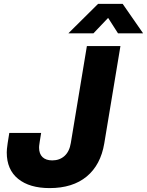

<svg xmlns="http://www.w3.org/2000/svg" viewBox="-20 -967 763 998"><path d="M237.8 10.7Q133.8 10.7 74.5 -37.1Q15.1 -85 15.1 -174.8Q15.1 -183.1 16.1 -193.4Q17.1 -203.6 19.8 -222.7Q22.5 -241.7 28.3 -275.9H193.8Q189 -245.6 186.5 -230.5Q184.1 -215.3 183.6 -209.5Q183.1 -203.6 183.1 -199.7Q183.1 -167.5 200.9 -150.4Q218.8 -133.3 251.5 -133.3Q289.6 -133.3 315.2 -156.2Q340.8 -179.2 348.1 -223.6L431.6 -727.5H606L522 -221.7Q503.4 -109.9 430.7 -49.6Q357.9 10.7 237.8 10.7ZM465.8 -793.9H336.4V-794.9L489.7 -946.8H617.7L723.1 -794.9V-793.9H593.3L542 -874Z"/></svg>

Font: Inter 28pt ExtraBold
Style: Italic
Weight: 800
Italic angle: -9.3988°
Designer: Rasmus Andersson
Foundry: rsms
Version: Version 4.001;git-66647c0bb